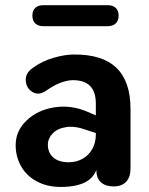

<svg xmlns="http://www.w3.org/2000/svg" viewBox="-20 -714 576 744"><path d="M40.7 -151.6Q40.7 -206.4 82.7 -246.9Q124.7 -287.4 189.8 -297.9Q254.9 -308.4 318.7 -281L367.2 -260.1L367.2 -193.3L316.2 -210Q271.1 -226.7 236.9 -221.6Q202.7 -216.5 184.1 -196.9Q165.5 -177.4 165.5 -153.3Q165.5 -122.3 186.6 -103.8Q207.7 -85.2 246 -85.2Q275.5 -85.2 299.6 -98.5Q323.6 -111.8 337.5 -136.5Q351.4 -161.3 351.4 -192.4V-312Q351.4 -357.9 329.3 -380.7Q307.3 -403.4 262.1 -403.4Q242.7 -403.4 216.3 -394Q189.9 -384.5 159.3 -362.9Q130.5 -342.9 106.3 -357.2Q82 -371.6 79.9 -401.1Q77.8 -430.7 106.3 -450.3Q143.1 -477.3 187 -489.9Q230.9 -502.6 265.3 -502.8Q376.2 -503.8 431 -451.3Q485.7 -398.8 485.7 -291.9V-59.4Q485.7 -28.1 468.9 -9.9Q452.1 8.4 420.4 8.4Q389.3 8.4 371.4 -7.3Q353.6 -23 353.6 -53.3V-84.6L361 -80.3Q351 -31 314.9 -10.3Q278.8 10.4 215.3 10.4Q162.6 10.4 122.7 -11.1Q82.8 -32.6 61.7 -69.7Q40.7 -106.8 40.7 -151.6ZM105.5 -653.5Q105.5 -672.8 116.5 -683.4Q127.6 -693.9 148.1 -693.9H397Q417.5 -693.9 428.6 -683.3Q439.7 -672.6 439.7 -653.5Q439.7 -634.4 428.6 -623.4Q417.5 -612.5 397 -612.5H148.1Q127.6 -612.5 116.5 -623.3Q105.5 -634.1 105.5 -653.5Z"/></svg>

Font: SN Pro Thin
Style: Regular
Weight: 200
Designer: Tobias Whetton
Foundry: Supernotes
Version: Version 1.003;Glyphs 3.3 (3324)